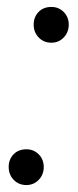

<svg xmlns="http://www.w3.org/2000/svg" viewBox="-20 -528 224 553"><path d="M56 5Q34 5 19.5 -10Q5 -25 5 -47Q5 -69 19 -83.5Q33 -98 56 -98Q77 -98 91.5 -83.5Q106 -69 106 -47Q106 -25 91.5 -10Q77 5 56 5ZM128 -405Q106 -405 91.5 -420Q77 -435 77 -457Q77 -479 91 -493.5Q105 -508 128 -508Q149 -508 163.5 -493.5Q178 -479 178 -457Q178 -435 163.5 -420Q149 -405 128 -405Z"/></svg>

Font: DM Sans 28pt Light
Style: Italic
Weight: 300
Italic angle: -10°
Version: Version 4.004;gftools[0.9.30]